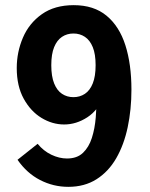

<svg xmlns="http://www.w3.org/2000/svg" viewBox="-20 -710 583 745"><path d="M266 -690Q344 -690 393.5 -649Q443 -608 466.5 -534.5Q490 -461 490 -362Q490 -285 475.5 -216.5Q461 -148 431 -96Q401 -44 354.5 -14.5Q308 15 245 15Q187 15 135.5 -11.5Q84 -38 48 -90L126 -152Q149 -124 179.5 -109.5Q210 -95 240 -95Q279 -95 302 -117Q325 -139 336.5 -175Q348 -211 351.5 -254Q355 -297 355 -340L387 -343Q362 -283 319 -255Q276 -227 229 -227Q183 -227 141 -252.5Q99 -278 72 -327Q45 -376 45 -446Q45 -508 69 -564Q93 -620 142.5 -655Q192 -690 266 -690ZM265 -580Q240 -580 220.5 -567Q201 -554 190 -527Q179 -500 179 -457Q179 -414 190 -386.5Q201 -359 220.5 -346Q240 -333 265 -333Q290 -333 309.5 -346Q329 -359 340 -386.5Q351 -414 351 -457Q351 -500 340 -527Q329 -554 309.5 -567Q290 -580 265 -580Z"/></svg>

Font: Yaldevi ExtraLight
Style: Regular
Weight: 200
Designer: Sol Matas, Rajitha Manaperi, Kosala Senevirathne
Foundry: Mooniak
Version: Version 1.100